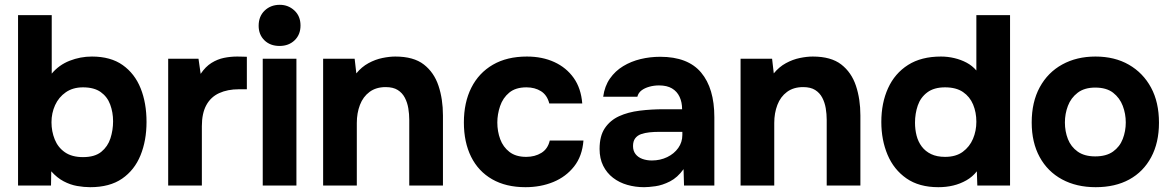

<svg xmlns="http://www.w3.org/2000/svg" viewBox="-20 -771 4872 798"><path d="M355 7Q329 7 300.5 2Q272 -3 244.5 -17.5Q217 -32 193 -59L192 0H55V-708H195V-465Q225 -501 269.5 -518.5Q314 -536 362 -536Q440 -536 490 -500.5Q540 -465 564.5 -404Q589 -343 589 -264Q589 -187 564 -125.5Q539 -64 487.5 -28.5Q436 7 355 7ZM325 -118Q374 -118 401 -140Q428 -162 439 -196Q450 -230 450 -267Q450 -304 438 -336.5Q426 -369 398.5 -388.5Q371 -408 325 -408Q283 -408 253.5 -387.5Q224 -367 209 -334Q194 -301 194 -263Q194 -225 207.5 -191.5Q221 -158 250 -138Q279 -118 325 -118Z M679 0V-527H805L814 -464Q834 -494 859 -509.5Q884 -525 911 -530.5Q938 -536 966 -536Q979 -536 990 -535.5Q1001 -535 1006 -535V-400H973Q926 -400 891 -384Q856 -368 837.5 -334Q819 -300 819 -247V0Z M1072 0V-527H1212V0ZM1142 -580Q1103 -580 1079 -603.5Q1055 -627 1055 -664Q1055 -703 1080 -727Q1105 -751 1143 -751Q1178 -751 1203.5 -727.5Q1229 -704 1229 -665Q1229 -627 1204.5 -603.5Q1180 -580 1142 -580Z M1323 0V-527H1454L1461 -466Q1483 -493 1511.5 -508.5Q1540 -524 1569.5 -530Q1599 -536 1623 -536Q1699 -536 1741.5 -503Q1784 -470 1802.5 -414.5Q1821 -359 1821 -291V0H1681V-273Q1681 -297 1677 -321Q1673 -345 1662.5 -365Q1652 -385 1633 -397Q1614 -409 1583 -409Q1543 -409 1516 -389Q1489 -369 1476 -335Q1463 -301 1463 -260V0Z M2164 7Q2083 7 2025.5 -26Q1968 -59 1938 -119.5Q1908 -180 1908 -262Q1908 -345 1939 -406.5Q1970 -468 2028.5 -502Q2087 -536 2170 -536Q2234 -536 2284 -513Q2334 -490 2364.5 -447Q2395 -404 2400 -341H2263Q2254 -376 2228.5 -392Q2203 -408 2168 -408Q2123 -408 2096.5 -386Q2070 -364 2058.5 -330Q2047 -296 2047 -262Q2047 -225 2059 -192.5Q2071 -160 2097.5 -139.5Q2124 -119 2167 -119Q2203 -119 2230 -135.5Q2257 -152 2265 -187H2405Q2400 -122 2366 -79Q2332 -36 2279.5 -14.5Q2227 7 2164 7Z M2657 7Q2621 7 2587.5 -2.5Q2554 -12 2528 -32Q2502 -52 2487 -82Q2472 -112 2472 -152Q2472 -206 2494 -238.5Q2516 -271 2553 -288Q2590 -305 2638.5 -311Q2687 -317 2739 -317H2815Q2815 -346 2804.5 -368.5Q2794 -391 2773 -403.5Q2752 -416 2719 -416Q2698 -416 2678.5 -410.5Q2659 -405 2646 -395Q2633 -385 2629 -369H2487Q2493 -413 2515 -444.5Q2537 -476 2570 -496Q2603 -516 2642.5 -525.5Q2682 -535 2724 -535Q2839 -535 2894 -469.5Q2949 -404 2949 -284V0H2823L2821 -68Q2796 -33 2764.5 -17Q2733 -1 2704 3Q2675 7 2657 7ZM2689 -104Q2724 -104 2753 -118Q2782 -132 2799 -156Q2816 -180 2816 -210V-223H2720Q2699 -223 2679.5 -221Q2660 -219 2644.5 -213.5Q2629 -208 2620 -196Q2611 -184 2611 -164Q2611 -144 2621.5 -130.5Q2632 -117 2650 -110.5Q2668 -104 2689 -104Z M3058 0V-527H3189L3196 -466Q3218 -493 3246.5 -508.5Q3275 -524 3304.5 -530Q3334 -536 3358 -536Q3434 -536 3476.5 -503Q3519 -470 3537.5 -414.5Q3556 -359 3556 -291V0H3416V-273Q3416 -297 3412 -321Q3408 -345 3397.5 -365Q3387 -385 3368 -397Q3349 -409 3318 -409Q3278 -409 3251 -389Q3224 -369 3211 -335Q3198 -301 3198 -260V0Z M3880 7Q3800 7 3747.5 -29.5Q3695 -66 3669 -127.5Q3643 -189 3643 -264Q3643 -343 3671 -404.5Q3699 -466 3754 -501Q3809 -536 3891 -536Q3919 -536 3946.5 -529.5Q3974 -523 3997.5 -510.5Q4021 -498 4038 -478V-708H4178V0H4042L4040 -59Q4022 -36 3996.5 -21.5Q3971 -7 3942 0Q3913 7 3880 7ZM3908 -119Q3953 -119 3981.5 -140Q4010 -161 4024 -194Q4038 -227 4038 -265Q4038 -304 4024.5 -336.5Q4011 -369 3982.5 -388.5Q3954 -408 3908 -408Q3862 -408 3834 -387Q3806 -366 3794.5 -332.5Q3783 -299 3783 -261Q3783 -233 3789.5 -207.5Q3796 -182 3811 -162Q3826 -142 3850 -130.5Q3874 -119 3908 -119Z M4534 7Q4454 7 4394 -25.5Q4334 -58 4301 -118.5Q4268 -179 4268 -262Q4268 -347 4301.5 -408.5Q4335 -470 4395 -503Q4455 -536 4533 -536Q4613 -536 4672 -502Q4731 -468 4764 -407Q4797 -346 4797 -261Q4797 -178 4764.5 -117.5Q4732 -57 4673.5 -25Q4615 7 4534 7ZM4532 -121Q4578 -121 4606 -141Q4634 -161 4646.5 -193.5Q4659 -226 4659 -262Q4659 -298 4646.5 -331Q4634 -364 4606.5 -385.5Q4579 -407 4532 -407Q4487 -407 4459 -385.5Q4431 -364 4418.5 -331Q4406 -298 4406 -262Q4406 -225 4418.5 -193Q4431 -161 4459 -141Q4487 -121 4532 -121Z"/></svg>

Font: Onest
Style: Bold
Weight: 700
Designer: Dmitri Voloshin, Andrey Kudryavtsev
Foundry: Dmitri Voloshin, Andrey Kudryavtsev
Version: Version 1.000;gftools[0.9.33]